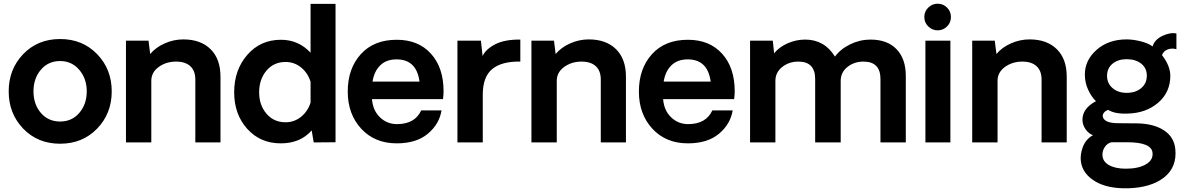

<svg xmlns="http://www.w3.org/2000/svg" viewBox="-20 -770 6408 1038"><path d="M505 -74.5Q426 7 305 7Q184 7 105.5 -74.5Q27 -156 27 -276Q27 -396 105.5 -477.5Q184 -559 305 -559Q426 -559 505 -477.5Q584 -396 584 -276Q584 -156 505 -74.5ZM305 -440Q241 -440 201 -393Q161 -346 161 -276Q161 -206 201 -159.5Q241 -113 305 -113Q369 -113 409 -160Q449 -207 449 -276Q449 -345 408.5 -392.5Q368 -440 305 -440Z M971 -557Q1065 -557 1118.5 -504Q1172 -451 1172 -356V0H1036V-340Q1036 -387 1009 -412Q982 -437 932 -437Q878 -437 838 -408Q798 -379 798 -333V0H661V-550H783L792 -478Q822 -514 870.5 -535.5Q919 -557 971 -557Z M1794 -749V-1L1676 0L1665 -65Q1604 5 1498 5Q1387 5 1316.5 -73.5Q1246 -152 1246 -271Q1246 -392 1317 -473.5Q1388 -555 1499 -555Q1594 -555 1659 -485V-749ZM1524 -109Q1571 -109 1607.5 -138.5Q1644 -168 1659 -215V-328Q1644 -376 1607.5 -405.5Q1571 -435 1524 -435Q1460 -435 1420.5 -388Q1381 -341 1381 -271Q1381 -202 1420.5 -155.5Q1460 -109 1524 -109Z M2378 -277Q2378 -258 2375 -234H1991Q1996 -172 2034.5 -135.5Q2073 -99 2126 -99Q2223 -99 2257 -173H2367Q2355 -99 2293 -47Q2231 5 2125 5Q2006 5 1933 -74Q1860 -153 1860 -275Q1860 -399 1930.5 -477Q2001 -555 2125 -555Q2242 -555 2310 -479.5Q2378 -404 2378 -277ZM2124 -449Q2069 -449 2036 -417Q2003 -385 1994 -329H2248Q2232 -449 2124 -449Z M2793 -556V-437Q2693 -439 2641.5 -397Q2590 -355 2590 -258V0H2453V-550H2580L2589 -467Q2606 -504 2657 -530.5Q2708 -557 2793 -556Z M3163 -557Q3257 -557 3310.5 -504Q3364 -451 3364 -356V0H3228V-340Q3228 -387 3201 -412Q3174 -437 3124 -437Q3070 -437 3030 -408Q2990 -379 2990 -333V0H2853V-550H2975L2984 -478Q3014 -514 3062.5 -535.5Q3111 -557 3163 -557Z M3952 -277Q3952 -258 3949 -234H3565Q3570 -172 3608.5 -135.5Q3647 -99 3700 -99Q3797 -99 3831 -173H3941Q3929 -99 3867 -47Q3805 5 3699 5Q3580 5 3507 -74Q3434 -153 3434 -275Q3434 -399 3504.5 -477Q3575 -555 3699 -555Q3816 -555 3884 -479.5Q3952 -404 3952 -277ZM3698 -449Q3643 -449 3610 -417Q3577 -385 3568 -329H3822Q3806 -449 3698 -449Z M4686 -556Q4777 -556 4827 -504Q4877 -452 4877 -359V0H4740V-343Q4740 -437 4648 -437Q4598 -437 4561.5 -408Q4525 -379 4525 -333V0H4387V-343Q4387 -437 4296 -437Q4246 -437 4209 -408Q4172 -379 4172 -333V0H4035V-550H4158L4165 -482Q4193 -516 4238.5 -536Q4284 -556 4333 -556Q4437 -556 4494 -464Q4524 -505 4576.5 -530.5Q4629 -556 4686 -556Z M5049 -606Q5020 -606 4998.5 -627Q4977 -648 4977 -678Q4977 -708 4998.5 -729Q5020 -750 5049 -750Q5079 -750 5100 -729Q5121 -708 5121 -678Q5121 -648 5100 -627Q5079 -606 5049 -606ZM4983 -550H5118V0H4983Z M5546 -557Q5640 -557 5693.5 -504Q5747 -451 5747 -356V0H5611V-340Q5611 -387 5584 -412Q5557 -437 5507 -437Q5453 -437 5413 -408Q5373 -379 5373 -333V0H5236V-550H5358L5367 -478Q5397 -514 5445.5 -535.5Q5494 -557 5546 -557Z M6076 248Q5966 250 5900 210Q5834 170 5824 106Q5818 68 5834 25Q5850 -18 5889 -39Q5866 -47 5849 -71Q5832 -95 5832 -123Q5832 -184 5905 -223Q5880 -247 5862.5 -285.5Q5845 -324 5845 -367Q5845 -445 5909 -501Q5973 -557 6071 -557Q6106 -557 6147.5 -546.5Q6189 -536 6211 -519Q6222 -556 6264.5 -576Q6307 -596 6340 -589V-504Q6316 -511 6293.5 -503Q6271 -495 6262 -472Q6307 -414 6307 -360Q6307 -271 6241 -214.5Q6175 -158 6076 -156Q6008 -153 5971 -176Q5954 -170 5946.5 -158.5Q5939 -147 5943 -136Q5953 -105 6021 -104L6130 -103Q6218 -101 6272.5 -65.5Q6327 -30 6334 35Q6344 134 6273 189.5Q6202 245 6076 248ZM6180 -361Q6180 -402 6149.5 -426Q6119 -450 6071 -450Q6024 -450 5994.5 -425.5Q5965 -401 5965 -360Q5965 -319 5995 -293.5Q6025 -268 6071 -268Q6119 -268 6149.5 -293.5Q6180 -319 6180 -361ZM6211 58Q6208 -1 6073 -1H5988Q5966 5 5953 24.5Q5940 44 5940 66Q5940 102 5974.5 122Q6009 142 6066 142Q6134 142 6174 119Q6214 96 6211 58Z"/></svg>

Font: Oakes Grotesk
Style: Bold
Weight: 600
Designer: Samuel Oakes
Foundry: Samuel Oakes
Version: Version 1.000;PS 001.000;hotconv 1.0.88;makeotf.lib2.5.64775